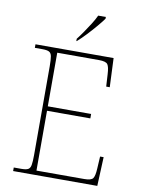

<svg xmlns="http://www.w3.org/2000/svg" viewBox="-100 -998 784 1065"><g transform="rotate(10 292.5 -465.5)"><path d="M50 0V-20H93Q118 -20 130 -26Q142 -32 145.5 -51Q149 -70 149 -108V-606Q149 -645 145.5 -663.5Q142 -682 130 -688Q118 -694 93 -694H50V-714H490L497 -551H477L473 -620Q471 -661 461 -675Q451 -689 412 -689H177V-387H421V-362H177V-25H446Q485 -25 495 -39Q505 -53 507 -94L511 -163H531L524 0ZM270 -784Q285 -803 303 -829Q321 -855 338 -882Q355 -909 365 -931H408V-921Q396 -904 371.5 -875Q347 -846 320 -817.5Q293 -789 272 -771H270Z"/></g></svg>

Font: Noto Serif Tamil Thin
Style: Italic
Weight: 100
Italic angle: -12°
Designer: Indian Type Foundry, Tom Grace, and the Monotype Design Team
Foundry: Monotype Imaging Inc.
Version: Version 2.003; ttfautohint (v1.8.4.7-5d5b)